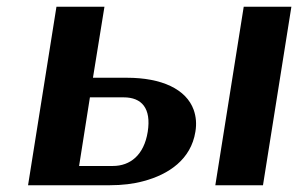

<svg xmlns="http://www.w3.org/2000/svg" viewBox="-20 -548 882 568"><path d="M63 0H305C341 0 375 -4 404 -12C480 -32 545 -77 558 -158C562 -182 560 -203 553 -223C531 -284 459 -318 355 -318H255L289 -528H147ZM214 -57 246 -260H346C399 -260 428 -228 417 -158C406 -89 365 -57 314 -57ZM617 0H758L842 -528H701Z"/></svg>

Font: Aerodynamic
Style: Obl
Weight: 500
Designer: Google
Version: Version 2.000980; 2014